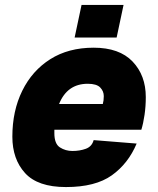

<svg xmlns="http://www.w3.org/2000/svg" viewBox="-20 -745 640 777"><path d="M247 12Q133 12 81.5 -44.5Q30 -101 30 -192Q30 -296 70 -377.5Q110 -459 183.5 -505.5Q257 -552 359 -552Q463 -552 516.5 -496Q570 -440 570 -352Q570 -315 565 -280.5Q560 -246 552 -220H200Q200 -213 200 -206Q200 -163 222.5 -148.5Q245 -134 273 -134Q303 -134 327.5 -143Q352 -152 359 -178L533 -164Q499 -83 432.5 -35.5Q366 12 247 12ZM335 -406Q252 -406 219 -324H396Q398 -332 399 -339Q400 -346 400 -356Q400 -376 385.5 -391Q371 -406 335 -406ZM282 -593 310 -725H480L452 -593Z"/></svg>

Font: Geist Mono Black
Style: Italic
Weight: 900
Italic angle: -12°
Monospace: yes
Designer: Basement.studio, Andrés Briganti, Mateo Zaragoza
Foundry: Basement.studio, Vercel, Andrés Briganti, Guido Ferreyra, Mateo Zaragoza
Version: Version 1.500; ttfautohint (v1.8.4.7-5d5b)